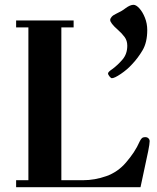

<svg xmlns="http://www.w3.org/2000/svg" viewBox="-20 -778 653 798"><path d="M429 -473Q429 -479 447 -491Q470 -508 489.5 -531Q509 -554 509 -588Q509 -609 498 -624Q487 -639 470 -654Q438 -682 438 -695Q438 -701 444 -708Q450 -715 463 -721Q474 -726 483.5 -731.5Q493 -737 502 -744Q521 -758 535 -758Q546 -758 559.5 -743Q573 -728 582.5 -704Q592 -680 592 -653Q592 -602 572.5 -569Q553 -536 528 -510Q509 -489 482.5 -471Q456 -453 445 -453Q441 -453 435 -460.5Q429 -468 429 -473ZM47 0V-29H98V-664H47V-693H286V-664H235V-29H325Q374 -29 422 -46Q470 -63 504 -103Q522 -124 536 -145Q550 -166 561 -191Q565 -199 569.5 -203.5Q574 -208 584 -208Q592 -208 597 -203Q602 -198 602 -191Q602 -180 596 -150L564 0Z"/></svg>

Font: Monomakh
Style: Regular
Weight: 400
Version: Version 1.200; ttfautohint (v1.8.4.7-5d5b)